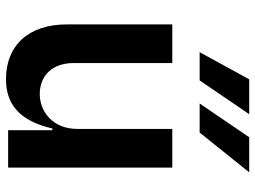

<svg xmlns="http://www.w3.org/2000/svg" viewBox="-125 -716 848 638"><g transform="rotate(90 299.0 -397.0)"><path d="M247.2 -636.4 359.4 -801.1H243.6L153.4 -636.4ZM420.5 -636.4 552.6 -801.1H436.1L323.9 -636.4ZM242.9 7.1C324.9 7.1 381.4 -35.9 407 -147H412.6V0H536.9V-545.5H408.4V-229.4C408 -146.3 348.7 -105.1 292.6 -105.1C230.1 -105.1 188.9 -148.8 189.6 -218V-545.5H61.1V-198.2C60 -67.1 131.7 7.1 242.9 7.1Z"/></g></svg>

Font: Riot Sans 2.0
Style: Bold
Weight: 600
Designer: Rasmus Andersson
Foundry: rsms
Version: Version 3.006;hotconv 1.0.109;makeotfexe 2.5.65596